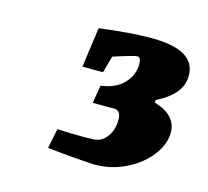

<svg xmlns="http://www.w3.org/2000/svg" viewBox="-64 -790 547 506"><g transform="rotate(15 209.5 -536.5)"><path d="M405 -489Q405 -458 381.5 -427Q358 -396 318 -376Q278 -356 232 -356Q211 -357 174 -360Q137 -363 103 -367L114 -421Q148 -419 189 -419Q214 -419 222 -421Q238 -424 250.5 -442Q263 -460 263 -487Q263 -500 258 -506Q253 -512 245 -512H186L194 -561Q234 -566 256 -589Q278 -612 278 -642Q278 -661 268 -661Q260 -661 204 -643L191 -597H135L150 -706Q234 -717 291 -717Q412 -717 412 -647Q412 -620 395 -599.5Q378 -579 344 -562V-555Q405 -537 405 -489Z"/></g></svg>

Font: Grenze
Style: Bold Italic
Weight: 700
Italic angle: -10°
Designer: Renata Polastri
Foundry: Omnibus-Type
Version: Version 1.002; ttfautohint (v1.8)